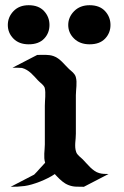

<svg xmlns="http://www.w3.org/2000/svg" viewBox="-20 -716 476 737"><path d="M28.1 -456.1Q37.1 -456.1 46.1 -456.1Q55.2 -456.1 64.5 -455.1Q74.5 -452.4 82.8 -447.4Q91.1 -442.4 98.4 -435.9Q105.7 -429.4 112.3 -422.1Q118.9 -414.8 125.7 -407.5Q128.9 -403.8 132.7 -400.8Q136.5 -397.7 140 -394.4Q143.6 -391.1 146.6 -387.5Q149.7 -383.8 151.6 -379.2Q153.6 -370.6 153.8 -361.9Q154.1 -353.3 153.7 -344.5Q153.3 -335.7 152.7 -327Q152.1 -318.4 152.1 -309.6V-161.6Q152.1 -152.8 151.2 -144Q150.4 -135.3 150 -126.3Q149.7 -117.4 150.1 -108.6Q150.6 -99.9 153.3 -91.3Q142.3 -80.1 132.2 -68.4Q122.1 -56.6 111.1 -45.7L21 1Q34.4 1 47.5 0.4Q60.5 -0.2 74.2 -2Q86.9 -3.7 102.4 -8.2Q117.9 -12.7 133.7 -18.9Q149.4 -25.1 164.2 -32.6Q179 -40 190.4 -47.9Q192.4 -45.7 194.5 -43.3Q196.5 -41 198.5 -39.1Q208 -28.8 219.1 -19.7Q230.2 -10.5 243.4 -5.4Q257.3 0 272.3 0.5Q287.4 1 302 1L396.7 -48.1Q387.7 -48.1 378.7 -48.6Q369.6 -49.1 361.1 -51.5Q351.3 -54.2 342.8 -60.2Q334.2 -66.2 326.5 -73.6Q318.8 -81.1 311.8 -89Q304.7 -96.9 297.9 -104Q294.7 -107.2 290.9 -110.4Q287.1 -113.5 283.6 -116.9Q280 -120.4 277 -124.1Q273.9 -127.9 272.5 -132.3Q269.5 -140.6 268.9 -149.5Q268.3 -158.4 268.9 -167.4Q269.5 -176.3 270.4 -185.2Q271.2 -194.1 271.2 -202.9V-350.8Q271.2 -359.4 272.1 -368.3Q272.9 -377.2 273.4 -386.1Q273.9 -395 273.6 -403.7Q273.2 -412.4 270.8 -420.9Q269.3 -425.8 266.5 -429.9Q263.7 -434.1 260.1 -437.6Q256.6 -441.2 252.7 -444.3Q248.8 -447.5 245.1 -450.9Q238 -457.5 231.6 -464.7Q225.1 -471.9 218.1 -478.8Q211.2 -485.6 203.4 -491.3Q195.6 -497.1 186 -500.5Q178.5 -503.2 170.7 -504.3Q162.8 -505.4 154.8 -505.5Q146.7 -505.6 138.7 -505.4Q130.6 -505.1 122.8 -505.1ZM324 -545.9Q286.9 -545.9 264.4 -567.9Q241.9 -589.8 241.9 -620.1Q241.9 -650.1 264.5 -673.1Q287.1 -696 324 -696Q362.3 -696 383.2 -673.5Q404.1 -650.9 404.1 -620.1Q404.1 -589.4 383.3 -567.6Q362.5 -545.9 324 -545.9ZM90.1 -545.9Q53 -545.9 31.5 -567.9Q10 -589.8 10 -620.1Q10 -650.4 31.7 -673.2Q53.5 -696 90.1 -696Q128.2 -696 149 -673.6Q169.9 -651.1 169.9 -620.1Q169.9 -588.9 149.2 -567.4Q128.4 -545.9 90.1 -545.9Z"/></svg>

Font: Autopia
Style: Bold
Weight: 700
Designer: Antoine Gelgon
Foundry: Antoine Gelgon
Version: 001.000